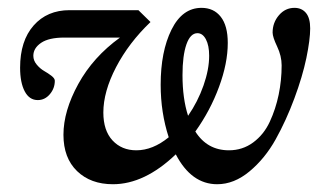

<svg xmlns="http://www.w3.org/2000/svg" viewBox="-20 -458 810 489"><path d="M267.6 11.2Q210.9 11.2 176.3 -22.2Q141.6 -55.7 141.6 -114.7Q141.6 -175.3 179.4 -244.1Q217.3 -313 285.6 -362.3H143.6Q104.5 -362.3 84.7 -348.9Q64.9 -335.4 64.9 -315.9Q64.9 -303.7 73.5 -293.5Q82 -283.2 92.3 -277.3Q102.5 -271.5 111.1 -264.9Q119.6 -258.3 119.6 -252.4Q119.6 -232.9 106.9 -218Q94.2 -203.1 76.2 -203.1Q54.7 -203.1 43 -225.3Q31.2 -247.6 31.2 -285.6Q31.2 -354 65.7 -393.1Q100.1 -432.1 157.2 -432.1H332.5L363.3 -401.9Q308.1 -349.1 275.6 -286.9Q243.2 -224.6 243.2 -171.4Q243.2 -125.5 266.6 -100.3Q290 -75.2 327.1 -75.2Q369.1 -75.2 409.7 -108.4Q389.2 -171.4 389.2 -242.2Q389.2 -326.7 416.7 -382.3Q444.3 -438 493.2 -438Q524.4 -438 542.2 -415.3Q560.1 -392.6 560.1 -348.6Q560.1 -296.9 537.8 -236.6Q515.6 -176.3 477.5 -123Q507.8 -75.2 563 -75.2Q597.7 -75.2 624.8 -95.2Q651.9 -115.2 667 -147.7Q682.1 -180.2 689.7 -216.8Q697.3 -253.4 697.3 -291.5Q697.3 -315.4 685.8 -339.6Q674.3 -363.8 674.3 -375Q674.3 -400.4 690.4 -419.2Q706.5 -438 730 -438Q748.5 -438 759.3 -425Q770 -412.1 770 -385.7Q770 -357.4 760.3 -310.3Q750.5 -263.2 729.7 -207.3Q709 -151.4 681.9 -102.8Q654.8 -54.2 615.5 -21.5Q576.2 11.2 533.2 11.2Q467.3 11.2 427.7 -64.9Q348.1 11.2 267.6 11.2ZM444.8 -266.6Q444.8 -207 459 -163.1Q483.9 -199.2 498.3 -240.2Q512.7 -281.2 512.7 -315.9Q512.7 -342.3 504.4 -357.9Q496.1 -373.5 482.9 -373.5Q464.8 -373.5 454.8 -345Q444.8 -316.4 444.8 -266.6Z"/></svg>

Font: Elstob 14pt SemiBold
Style: Italic
Weight: 600
Italic angle: -20°
Designer: Peter S. Baker
Version: Version 1.015